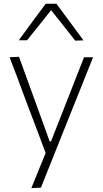

<svg xmlns="http://www.w3.org/2000/svg" viewBox="-20 -796 540 1011"><path d="M145 194.5Q164.5 146.5 184.2 98Q204 49.5 223.5 2V18.5Q204.5 -32.5 185 -84.8Q165.5 -137 146.5 -186.5L112.5 -276.5Q93 -330 72 -385.8Q51 -441.5 30.5 -494.5L80 -497Q105 -427.5 129.5 -360.8Q154 -294 179 -224.5L241.5 -51.5H248.5L317 -225.5Q343.5 -293.5 369.8 -360.2Q396 -427 422.5 -494.5H470Q454 -454.5 439.2 -417.2Q424.5 -380 406.5 -335.2Q388.5 -290.5 363.5 -228.5L308 -89.5Q270 5.5 243.5 71.8Q217 138 195.5 192ZM376 -582Q342 -625.5 308.8 -667.5Q275.5 -709.5 241 -752.5H257Q223 -709.5 189.8 -668Q156.5 -626.5 122.5 -584H79Q114 -632.5 149.8 -680.8Q185.5 -729 221 -776.5H277Q312.5 -729 348 -680.5Q383.5 -632 419.5 -583.5Z"/></svg>

Font: Commissioner Thin ExtraLight
Style: Regular
Weight: 250
Version: Version 1.000